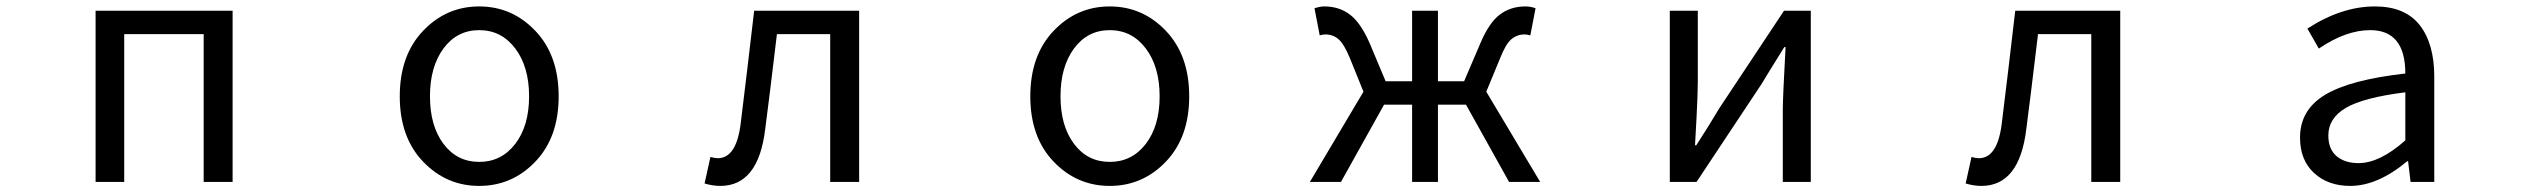

<svg xmlns="http://www.w3.org/2000/svg" viewBox="-20 -577 8040 609"><path d="M283.2 0V-543H717.8V0H626V-468.8H374V0Z M1678.2 -64.5Q1604.5 12.7 1500 12.7Q1395.5 12.7 1321.8 -64.5Q1248 -141.6 1248 -271.5Q1248 -401.4 1321.8 -479Q1395.5 -556.6 1500 -556.6Q1604.5 -556.6 1678.2 -479Q1752 -401.4 1752 -271.5Q1752 -141.6 1678.2 -64.5ZM1386.7 -120.6Q1429.7 -63.5 1500 -63.5Q1570.3 -63.5 1614.3 -120.6Q1658.2 -177.7 1658.2 -271.5Q1658.2 -365.2 1614.3 -423.3Q1570.3 -481.4 1500 -481.4Q1429.7 -481.4 1386.7 -423.3Q1343.8 -365.2 1343.8 -271.5Q1343.8 -177.7 1386.7 -120.6Z M2264.6 12.7Q2240.2 12.7 2214.8 4.9L2233.4 -79.1Q2247.1 -75.2 2256.8 -75.2Q2317.4 -75.2 2330.1 -191.4Q2347.7 -333 2372.1 -543H2705.1V0H2613.3V-468.8H2444.3Q2418.9 -255.9 2407.2 -168Q2385.7 12.7 2264.6 12.7Z M3678.2 -64.5Q3604.5 12.7 3500 12.7Q3395.5 12.7 3321.8 -64.5Q3248 -141.6 3248 -271.5Q3248 -401.4 3321.8 -479Q3395.5 -556.6 3500 -556.6Q3604.5 -556.6 3678.2 -479Q3752 -401.4 3752 -271.5Q3752 -141.6 3678.2 -64.5ZM3386.7 -120.6Q3429.7 -63.5 3500 -63.5Q3570.3 -63.5 3614.3 -120.6Q3658.2 -177.7 3658.2 -271.5Q3658.2 -365.2 3614.3 -423.3Q3570.3 -481.4 3500 -481.4Q3429.7 -481.4 3386.7 -423.3Q3343.8 -365.2 3343.8 -271.5Q3343.8 -177.7 3386.7 -120.6Z M4694.3 -286.1 4865.2 0H4766.6L4629.9 -245.1H4541V0H4459V-245.1H4370.1L4233.4 0H4134.8L4304.7 -286.1L4261.7 -392.6Q4243.2 -437.5 4225.6 -452.6Q4208 -467.8 4183.6 -467.8Q4176.8 -467.8 4166 -464.8L4149.4 -550.8Q4167 -556.6 4180.7 -556.6Q4227.5 -556.6 4261.7 -530.8Q4295.9 -504.9 4324.2 -440.4L4375 -319.3H4459V-543H4541V-319.3H4624L4675.8 -440.4Q4703.1 -504.9 4737.3 -530.8Q4771.5 -556.6 4818.4 -556.6Q4835 -556.6 4850.6 -550.8L4834 -464.8Q4823.2 -467.8 4816.4 -467.8Q4792 -467.8 4773.9 -452.6Q4755.9 -437.5 4738.3 -392.6Z M5276.4 0V-543H5365.2V-316.4Q5365.2 -283.2 5361.3 -205.6Q5357.4 -127.9 5356.4 -116.2H5360.4Q5403.3 -182.6 5432.6 -232.4L5638.7 -543H5723.6V0H5634.8V-226.6Q5634.8 -267.6 5643.6 -427.7H5639.6Q5587.9 -344.7 5567.4 -310.5L5361.3 0Z M6264.6 12.7Q6240.2 12.7 6214.8 4.9L6233.4 -79.1Q6247.1 -75.2 6256.8 -75.2Q6317.4 -75.2 6330.1 -191.4Q6347.7 -333 6372.1 -543H6705.1V0H6613.3V-468.8H6444.3Q6418.9 -255.9 6407.2 -168Q6385.7 12.7 6264.6 12.7Z M7434.6 12.7Q7364.3 12.7 7319.8 -28.3Q7275.4 -69.3 7275.4 -140.6Q7275.4 -228.5 7355 -276.4Q7434.6 -324.2 7609.4 -343.8Q7609.4 -481.4 7498 -481.4Q7420.9 -481.4 7335 -422.9L7298.8 -486.3Q7407.2 -556.6 7512.7 -556.6Q7608.4 -556.6 7654.8 -497.6Q7701.2 -438.5 7701.2 -334V0H7626L7618.2 -65.4H7615.2Q7521.5 12.7 7434.6 12.7ZM7460.9 -59.6Q7528.3 -59.6 7609.4 -131.8V-284.2Q7476.6 -267.6 7420.9 -234.9Q7365.2 -202.1 7365.2 -147.5Q7365.2 -103.5 7391.6 -81.5Q7418 -59.6 7460.9 -59.6Z"/></svg>

Font: Gen Shin Gothic Monospace Regular
Style: Regular
Weight: 400
Designer: [Source Han Sans]
Ryoko NISHIZUKA  (kana & ideographs); Paul D. Hunt (Latin, Greek & Cyrillic); Wenlong ZHANG  (bopomofo
Version: Version 1.002.20150607